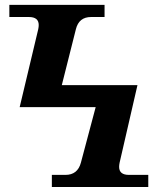

<svg xmlns="http://www.w3.org/2000/svg" viewBox="-20 -752 646 772"><path d="M576.2 0H188.5V-48.8H243.2Q292 -48.8 305.2 -97.7L364.7 -321.3H59.1L133.8 -634.8Q135.7 -644 135.7 -651.4Q135.7 -683.6 96.2 -683.6H17.6V-732.4H400.4V-683.6H346.2Q297.4 -683.6 285.2 -634.8L228.5 -409.7H532.7L460.9 -97.7Q459 -88.4 459 -81.1Q459 -48.8 498.5 -48.8H576.2Z"/></svg>

Font: Munson
Style: Bold
Weight: 700
Designer: Paul James MIller
Foundry: High-Logic / Made with FontCreator
Version: Version 2.10;May 5, 2019;FontCreator 11.5.0.2430 64-bit